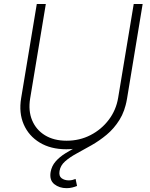

<svg xmlns="http://www.w3.org/2000/svg" viewBox="-20 -748 761 976"><path d="M316.9 10.7Q237.8 10.7 181.9 -23.2Q126 -57.1 100.6 -115.7Q75.2 -174.3 87.4 -248.5L167 -727.5H212.9L133.3 -247.6Q123 -185.1 143.3 -136.5Q163.6 -87.9 208.7 -60.3Q253.9 -32.7 318.4 -32.7Q384.8 -32.7 440.2 -61.3Q495.6 -89.8 533 -139.2Q570.3 -188.5 580.6 -251L659.7 -727.5H705.1L625.5 -245.1Q613.3 -170.9 569.3 -113Q525.4 -55.2 460 -22.2Q394.5 10.7 316.9 10.7ZM318.4 208.5Q281.7 208.5 256.1 188.2Q230.5 168 237.3 126.5Q242.7 95.7 262.7 72.8Q282.7 49.8 313 31Q343.3 12.2 378.7 -5.9Q414.1 -23.9 449.7 -44.9Q485.4 -65.9 516.8 -93.5Q548.3 -121.1 571 -158.4Q593.8 -195.8 602.5 -247.1L625.5 -245.6Q615.2 -183.1 587.4 -138.7Q559.6 -94.2 522.2 -63.2Q484.9 -32.2 445.3 -9.8Q405.8 12.7 370.1 32Q334.5 51.3 310.8 72.3Q287.1 93.3 282.7 121.1Q278.3 147 293.2 158Q308.1 168.9 330.1 168.9Q339.8 168.9 348.4 166.7Q356.9 164.6 364.3 161.6L371.6 197.3Q360.8 201.7 347.4 205.1Q334 208.5 318.4 208.5Z"/></svg>

Font: Inter 16pt ExtraLight
Style: Italic
Weight: 250
Italic angle: -9.3988°
Version: Version 4.001;git-66647c0bb